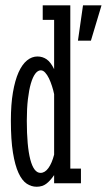

<svg xmlns="http://www.w3.org/2000/svg" viewBox="-20 -691 413 724"><path d="M285.2 0H184.1V-30.8Q169.9 -9.8 154.8 1.7Q139.6 13.2 118.2 13.2Q98.1 13.2 80.6 1.5Q63 -10.3 49.8 -38.8Q36.6 -67.4 28.8 -115.5Q21 -163.6 21 -235.8Q21 -297.4 28.8 -342.8Q36.6 -388.2 50 -418.2Q63.5 -448.2 81.8 -463.1Q100.1 -478 121.1 -478Q140.6 -478 156 -467.3Q171.4 -456.5 184.1 -430.2V-616.2H141.1V-670.9H245.1V-55.2H285.2ZM132.8 -39.1Q149.4 -39.1 162.6 -57.4Q175.8 -75.7 184.1 -107.9V-335.9Q181.2 -350.6 176 -366.5Q170.9 -382.3 164.6 -395.5Q158.2 -408.7 150.4 -417.2Q142.6 -425.8 133.8 -425.8Q122.6 -425.8 113 -413.1Q103.5 -400.4 96.4 -376.2Q89.4 -352.1 85.2 -316.7Q81.1 -281.2 81.1 -235.8Q81.1 -140.6 94.2 -89.8Q107.4 -39.1 132.8 -39.1ZM322.8 -537.6H273.9L293 -670.9H362.8Z"/></svg>

Font: Stint Ultra Condensed
Style: Regular
Weight: 400
Width: 1
Designer: Astigmatic (AOETI)
Foundry: Astigmatic (AOETI)
Version: Version 1.000